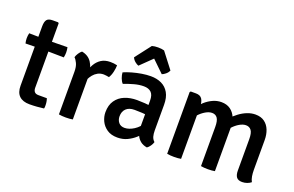

<svg xmlns="http://www.w3.org/2000/svg" viewBox="-91 -1076 2208 1440"><g transform="rotate(20 1013.0 -356.0)"><path d="M94 -577Q94 -614.5 106.8 -630.8Q119.5 -647 154 -647H196.5L202.5 -641V-126.5Q202.5 -106.5 212.2 -94.8Q222 -83 244.5 -83H311.5Q320.5 -57.5 320.5 -27.5Q320.5 -21.5 320.2 -15Q320 -8.5 318 -3.5Q293 0 263.2 2.2Q233.5 4.5 204 4.5Q150.5 4.5 122.2 -22.5Q94 -49.5 94 -103.5ZM326 -495.5Q330.5 -474.5 330.5 -455Q330.5 -434 326 -414L159 -416.5L20.5 -414Q15.5 -434 15.5 -455Q15.5 -474.5 20.5 -495.5L160.5 -493Z M722 -495Q722 -473.5 715.5 -443.5Q709 -413.5 695 -391Q684.5 -393.5 674 -394.5Q663.5 -395.5 652.5 -396.5Q625.5 -396.5 605 -385.2Q584.5 -374 569.8 -356Q555 -338 544.8 -315.8Q534.5 -293.5 527 -271.5L511.5 -291Q513 -327 521.5 -364Q530 -401 547.8 -432.2Q565.5 -463.5 594.8 -482.5Q624 -501.5 667 -501.5Q682 -501.5 694.8 -500Q707.5 -498.5 722 -495ZM401 -443Q405 -458.5 416.5 -476Q428 -493.5 440 -502Q493 -492 519 -451.5Q545 -411 549 -349.5V0Q525 4.5 494 4.5Q462.5 4.5 438 0V-340Q438 -380.5 426 -406Q414 -431.5 401 -443Z M760 -135Q760 -192 785.8 -229Q811.5 -266 855 -283.8Q898.5 -301.5 952.5 -301.5Q979.5 -301.5 1014.8 -299.2Q1050 -297 1080 -290V-216.5Q1054 -222.5 1021 -224.2Q988 -226 960 -226Q916.5 -226 893.2 -203.5Q870 -181 870 -142.5Q870 -113.5 886.5 -93.2Q903 -73 934 -73Q969.5 -73 1008.8 -98Q1048 -123 1075 -170.5L1091.5 -88.5Q1073.5 -67 1047.2 -43.5Q1021 -20 986.2 -3.2Q951.5 13.5 908 13.5Q858 13.5 825.2 -8.8Q792.5 -31 776.2 -65Q760 -99 760 -135ZM1182.5 -49.5Q1178.5 -34.5 1167 -17.8Q1155.5 -1 1142.5 7.5Q1109 2 1088.2 -15.5Q1067.5 -33 1057.2 -57.2Q1047 -81.5 1045 -108V-331.5Q1045 -376.5 1024.2 -396.2Q1003.5 -416 965.5 -416Q928.5 -416 888.8 -405Q849 -394 809.5 -379Q796.5 -392.5 788 -415.5Q779.5 -438.5 778.5 -459.5Q807 -472 843.2 -482.2Q879.5 -492.5 917.5 -498.8Q955.5 -505 989 -505Q1037.5 -505 1074.8 -487.2Q1112 -469.5 1133.2 -432.5Q1154.5 -395.5 1154.5 -337V-132.5Q1154.5 -105 1160.2 -84.8Q1166 -64.5 1182.5 -49.5ZM1015 -720.5 1111.5 -595Q1104 -577 1088 -564Q1072 -551 1059.5 -547L966 -637.5L873 -547Q860 -551 844.2 -564Q828.5 -577 821 -595L917.5 -720.5Q938 -726.5 966 -726.5Q994.5 -726.5 1015 -720.5Z M1350 -499.5Q1384 -499.5 1398.5 -478.2Q1413 -457 1413 -420V0Q1389.5 4.5 1358 4.5Q1326.5 4.5 1302 0V-492.5L1308.5 -499.5ZM1572 -311.5Q1572 -362 1557.2 -382.8Q1542.5 -403.5 1514.5 -403.5Q1490.5 -403.5 1463 -387.5Q1435.5 -371.5 1412 -345.8Q1388.5 -320 1375.5 -289V-395Q1397.5 -425.5 1425.8 -450Q1454 -474.5 1486.2 -489Q1518.5 -503.5 1552.5 -503.5Q1596 -503.5 1625 -482.8Q1654 -462 1668.5 -426.8Q1683 -391.5 1683 -347.5V0Q1660 4.5 1628 4.5Q1596.5 4.5 1572 0ZM1843 -312.5Q1843 -363 1827.8 -383.2Q1812.5 -403.5 1785 -403.5Q1761.5 -403.5 1734.5 -388Q1707.5 -372.5 1683.2 -346.2Q1659 -320 1643 -286.5V-406Q1667 -433 1696.8 -455.2Q1726.5 -477.5 1759 -490.5Q1791.5 -503.5 1825 -503.5Q1869 -503.5 1897.5 -482.5Q1926 -461.5 1940 -426Q1954 -390.5 1954 -347V-108.5Q1954 -82 1958 -58.2Q1962 -34.5 1972 -17Q1959.5 -6.5 1941 0.2Q1922.5 7 1902 7Q1869.5 7 1856.2 -11Q1843 -29 1843 -63.5Z"/></g></svg>

Font: Signika Negative Light Medium
Style: Regular
Weight: 500
Version: Version 2.001